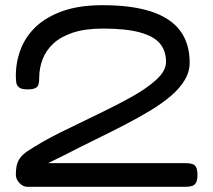

<svg xmlns="http://www.w3.org/2000/svg" viewBox="-20 -716 820 739"><path d="M85 3Q69 3 55 -11.5Q41 -26 41 -44Q41 -60 43.5 -75Q46 -90 55 -104.5Q64 -119 84 -133Q143 -172 215 -207.5Q287 -243 358 -277Q429 -311 488 -344Q547 -377 583 -410.5Q619 -444 619 -478Q619 -520 596 -548Q573 -576 519.5 -591Q466 -606 376 -606Q308 -606 261 -590.5Q214 -575 185.5 -548.5Q157 -522 144 -488Q131 -454 131 -418Q131 -403 128.5 -392.5Q126 -382 116.5 -377Q107 -372 85 -372Q63 -372 53.5 -379.5Q44 -387 42.5 -399Q41 -411 41 -425Q41 -477 59.5 -526Q78 -575 118 -613Q158 -651 221.5 -673.5Q285 -696 375 -696Q489 -696 563.5 -671Q638 -646 674 -597Q710 -548 710 -475Q710 -440 691 -408Q672 -376 638 -347Q604 -318 558.5 -290.5Q513 -263 459 -235Q405 -207 346.5 -178.5Q288 -150 228 -119L165 -88H695Q709 -88 719.5 -85Q730 -82 735 -72Q740 -62 740 -42Q740 -23 734.5 -13Q729 -3 718.5 0Q708 3 693 3Z"/></svg>

Font: Fredoka Expanded
Style: Regular
Weight: 400
Width: 7
Designer: Ben Nathan
Foundry: Milena B. Brandão, Ben Nathan
Version: Version 2.001